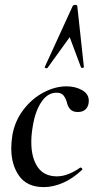

<svg xmlns="http://www.w3.org/2000/svg" viewBox="-20 -752 386 785"><path d="M26 -146Q26 -170 31 -202Q42 -260 77 -305Q112 -350 159 -374.5Q206 -399 252 -399Q288 -399 315.5 -383.5Q343 -368 343 -340Q343 -319 331.5 -306.5Q320 -294 298 -294Q278 -294 267.5 -305Q257 -316 253 -335Q248 -352 239 -362.5Q230 -373 211 -373Q175 -373 149.5 -335.5Q124 -298 114 -236Q108 -202 108 -171Q108 -107 134 -69Q160 -31 213 -31Q237 -31 262.5 -41.5Q288 -52 308 -67H309Q312 -67 315 -64Q318 -61 316 -58Q278 -22 237.5 -4.5Q197 13 159 13Q91 13 58.5 -32.5Q26 -78 26 -146ZM311 -477 265 -600 174 -474Q173 -473 170 -473Q167 -473 164.5 -474.5Q162 -476 163 -478L277 -727Q280 -732 288 -732Q296 -732 296 -727L323 -478Q323 -475 317.5 -474.5Q312 -474 311 -477Z"/></svg>

Font: Cormorant Garamond SemiBold
Style: Italic
Weight: 600
Italic angle: -10°
Designer: Christian Thalmann (Catharsis Fonts)
Foundry: Catharsis Fonts
Version: Version 4.000